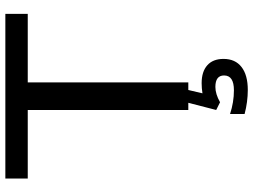

<svg xmlns="http://www.w3.org/2000/svg" viewBox="-132 -578 928 703"><g transform="rotate(-90 331.5 -226.0)"><path d="M632.8 -669.9V-587.9H381.8V0H354L341.8 51.8Q360.4 48.8 378.9 48.8Q421.4 48.8 444.6 69.6Q467.8 90.3 467.8 128.9Q467.8 171.9 438.2 194.8Q408.7 217.8 354 217.8Q310.5 217.8 266.1 206.1V152.8Q309.1 167 353 167Q407.2 167 407.2 130.9Q407.2 99.1 365.2 99.1Q339.4 99.1 309.1 116.2L280.8 102.1L307.1 0H280.8V-587.9H29.8V-669.9Z"/></g></svg>

Font: LT Wave
Style: Regular
Weight: 400
Designer: Daniel Lyons
Version: Version 2.5 (Glyphs App)